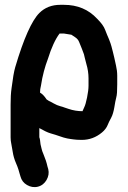

<svg xmlns="http://www.w3.org/2000/svg" viewBox="-20 -562 530 796"><path d="M276 -418C278 -417 283 -413 291 -408C299 -403 305 -396 308 -388C311 -380 315 -371 319 -361C323 -351 326 -343 328 -337C330 -331 332 -317 338 -297C344 -277 347 -257 347 -237V-207C347 -194 345 -178 341 -158C337 -138 333 -125 330 -119C327 -113 325 -107 322 -101C303 -101 283 -104 263 -111L248 -116C243 -118 237 -120 229 -122C221 -124 212 -128 203 -133C194 -138 187 -142 182 -144L173 -150C164 -164 155 -173 146 -178C146 -187 147 -197 150 -208C156 -248 166 -285 179 -319C193 -364 209 -399 227 -423H245ZM403 -13C414 -22 422 -33 426 -43C430 -53 435 -63 441 -74C447 -85 451 -100 454 -117C457 -134 459 -148 462 -158C465 -168 466 -186 466 -212V-248C466 -263 464 -277 461 -290C458 -303 456 -313 454 -322C452 -331 450 -339 448 -347C446 -355 444 -363 442 -370C440 -377 437 -387 432 -399C427 -411 421 -424 416 -438C411 -452 400 -467 383 -484C347 -523 301 -542 245 -542H230C195 -542 166 -531 143 -508C112 -477 78 -402 43 -283C38 -266 33 -237 28 -197C25 -177 24 -154 24 -128V8C24 17 25 26 27 35C29 44 31 56 33 69C35 82 39 98 47 116C55 134 59 149 62 160L65 170C69 185 78 197 92 205C106 213 121 216 137 212C153 208 165 198 173 184C181 170 184 155 180 139L177 129C173 111 168 96 162 82C156 68 153 59 152 53C151 47 149 41 148 36C147 31 147 25 146 19C145 13 144 9 143 7V-31C161 -21 176 -13 190 -9C204 -5 217 -1 228 3C239 7 249 10 259 12C269 14 278 15 285 16C292 17 304 18 319 18C350 18 378 8 403 -13Z"/></svg>

Font: AppleStorm
Style: Xbd
Weight: 800
Foundry: Cannot Into Space Fonts
Version: Version 1.01